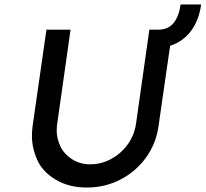

<svg xmlns="http://www.w3.org/2000/svg" viewBox="-20 -834 921 860"><path d="M369 6Q288 6 229 -29.5Q170 -65 146.5 -118.5Q123 -172 123 -225Q123 -246 126 -269L188 -701H296L236 -278Q234 -263 234 -248Q234 -215 249.5 -180.5Q265 -146 301 -122Q337 -98 384 -98Q434 -98 478 -122Q522 -146 551.5 -186.5Q581 -227 589 -278L649 -701H687Q734 -701 758 -731.5Q782 -762 789 -814H881Q874 -761 851.5 -720Q829 -679 793 -654Q770 -638 742 -629L690 -269Q679 -190 633.5 -127.5Q588 -65 519 -29.5Q450 6 369 6Z"/></svg>

Font: Lexend
Style: Italic
Weight: 400
Italic angle: -8.13011°
Designer: Bonnie Shaver-Troup, Thomas Jockin
Foundry: Lexend
Version: Version 1.007